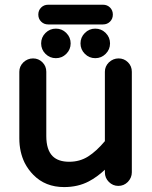

<svg xmlns="http://www.w3.org/2000/svg" viewBox="-20 -758 635 800"><path d="M180.7 -738.3H409.2Q426.8 -738.3 438.5 -726.6Q450.2 -714.8 450.2 -697.3Q450.2 -679.7 438.5 -668Q426.8 -656.2 409.2 -656.2H180.7Q163.1 -656.2 151.4 -668Q139.6 -679.7 139.6 -697.3Q139.6 -714.8 151.4 -726.6Q163.1 -738.3 180.7 -738.3ZM169.4 -533.7Q151.4 -551.8 151.4 -577.1Q151.4 -602.5 169.4 -620.6Q187.5 -638.7 212.9 -638.7Q238.3 -638.7 256.3 -620.6Q274.4 -602.5 274.4 -577.1Q274.4 -551.8 256.3 -533.7Q238.3 -515.6 212.9 -515.6Q187.5 -515.6 169.4 -533.7ZM333.5 -533.7Q315.4 -551.8 315.4 -577.1Q315.4 -602.5 333.5 -620.6Q351.6 -638.7 377 -638.7Q402.3 -638.7 420.4 -620.6Q438.5 -602.5 438.5 -577.1Q438.5 -551.8 420.4 -533.7Q402.3 -515.6 377 -515.6Q351.6 -515.6 333.5 -533.7ZM60.5 -181.6V-459Q60.5 -481.4 77.1 -498Q94.7 -514.6 117.7 -514.6Q140.6 -514.6 156.7 -498.5Q172.9 -482.4 172.9 -459V-191.4Q172.9 -133.8 199.2 -107.4Q222.7 -84 268.6 -84Q312.5 -84 347.2 -106Q381.8 -127.9 417 -169.9V-459Q417 -481.4 433.6 -498Q451.2 -514.6 474.1 -514.6Q497.1 -514.6 513.2 -498.5Q529.3 -482.4 529.3 -459V-40Q529.3 -17.6 512.7 0Q496.1 16.6 473.1 16.6Q450.2 16.6 433.6 0Q417 -16.6 417 -40V-50.8Q384.8 -20.5 349.6 -2Q304.7 21.5 247.1 21.5Q168.9 21.5 119.1 -29.3Q97.7 -50.8 83 -79.1Q60.5 -125 60.5 -181.6Z"/></svg>

Font: FakePearl
Style: SemiBold
Weight: 400
Version: Version 1.2